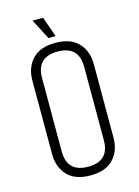

<svg xmlns="http://www.w3.org/2000/svg" viewBox="-123 -881 695 960"><g transform="rotate(-15 224.0 -401.5)"><path d="M143 -813H198L235 -708H198ZM333 -523Q333 -631 224 -631Q115 -631 115 -523V-143Q115 -35 224 -35Q333 -35 333 -143ZM65 -523Q65 -591 105 -633.5Q145 -676 224 -676Q303 -676 343 -633.5Q383 -591 383 -523V-143Q383 -75 343 -32.5Q303 10 224 10Q145 10 105 -32.5Q65 -75 65 -143Z"/></g></svg>

Font: Khand Light
Style: Regular
Weight: 300
Designer: Devanagari: Sanchit Sawaria, Jyotish Sonowal; Latin: Satya Rajpurohit
Foundry: Indian Type Foundry
Version: Version 1.101;PS 1.0;hotconv 1.0.78;makeotf.lib2.5.61930; tt